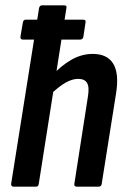

<svg xmlns="http://www.w3.org/2000/svg" viewBox="-20 -703 478 723"><path d="M66 -554Q56 -554 57 -565L66 -618Q68 -629 77 -629H292Q305 -629 302 -618L294 -565Q292 -554 282 -554H109ZM32 0Q21 0 22 -11L127 -672Q129 -683 139 -683H221Q233 -683 230 -672L126 -11Q125 0 115 0ZM270 0Q258 0 260 -11L311 -339Q317 -375 308 -390.5Q299 -406 274 -406Q252 -406 226.5 -391.5Q201 -377 169 -346L170 -413Q209 -455 248 -477.5Q287 -500 329 -500Q384 -500 406.5 -463Q429 -426 417 -351L363 -11Q362 0 351 0Z"/></svg>

Font: Sofia Sans Condensed
Style: Bold Italic
Weight: 700
Italic angle: -9°
Version: Version 4.100